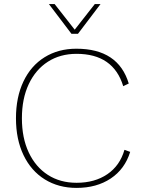

<svg xmlns="http://www.w3.org/2000/svg" viewBox="-20 -908 696 938"><path d="M354 10Q266 10 199 -31.5Q132 -73 95 -150Q58 -227 58 -330Q58 -433 94.5 -510Q131 -587 198 -628.5Q265 -670 353 -670Q558 -670 609 -500L582 -487Q534 -645 354 -645Q274 -645 214 -606.5Q154 -568 120.5 -497Q87 -426 87 -330Q87 -234 120.5 -163Q154 -92 214 -53.5Q274 -15 354 -15Q443 -15 504.5 -57Q566 -99 588 -176L616 -166Q590 -82 521 -36Q452 10 354 10ZM361 -743H329L219 -888H247L345 -763L443 -888H471Z"/></svg>

Font: Work Sans ExtraLight
Style: Regular
Weight: 280
Designer: Wei Huang
Foundry: Wei Huang
Version: Version 1.500